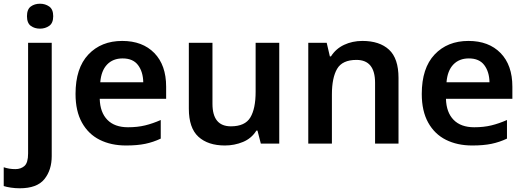

<svg xmlns="http://www.w3.org/2000/svg" viewBox="-73 -772 2822 1032"><path d="M72 -685Q72 -722 92.5 -737Q113 -752 142 -752Q170 -752 191.5 -737Q213 -722 213 -685Q213 -648 191.5 -633Q170 -618 142 -618Q113 -618 92.5 -633Q72 -648 72 -685ZM33 240Q9 240 -14.5 236.5Q-38 233 -53 228V127Q-38 132 -23 134.5Q-8 137 10 137Q39 137 58.5 120Q78 103 78 53V-542H205V67Q205 142 165.5 191Q126 240 33 240Z M584 -552Q693 -552 756.5 -487Q820 -422 820 -306V-241H463Q465 -168 504 -128Q543 -88 615 -88Q666 -88 707 -98Q748 -108 791 -127V-27Q751 -8 708 1Q665 10 604 10Q524 10 463 -20.5Q402 -51 367.5 -113Q333 -175 333 -267Q333 -406 402 -479Q471 -552 584 -552ZM586 -458Q534 -458 502.5 -425Q471 -392 466 -330H697Q696 -386 669 -422Q642 -458 586 -458Z M1428 -542V0H1329L1311 -70H1305Q1279 -28 1233 -9Q1187 10 1136 10Q1045 10 993.5 -37Q942 -84 942 -188V-542H1069V-214Q1069 -93 1168 -93Q1244 -93 1272.5 -140.5Q1301 -188 1301 -278V-542Z M1875 -552Q1967 -552 2018 -505Q2069 -458 2069 -353V0H1943V-327Q1943 -450 1843 -450Q1767 -450 1739 -402Q1711 -354 1711 -264V0H1584V-542H1683L1700 -469H1706Q1732 -510 1776.5 -531Q1821 -552 1875 -552Z M2445 -552Q2554 -552 2617.5 -487Q2681 -422 2681 -306V-241H2324Q2326 -168 2365 -128Q2404 -88 2476 -88Q2527 -88 2568 -98Q2609 -108 2652 -127V-27Q2612 -8 2569 1Q2526 10 2465 10Q2385 10 2324 -20.5Q2263 -51 2228.5 -113Q2194 -175 2194 -267Q2194 -406 2263 -479Q2332 -552 2445 -552ZM2447 -458Q2395 -458 2363.5 -425Q2332 -392 2327 -330H2558Q2557 -386 2530 -422Q2503 -458 2447 -458Z"/></svg>

Font: Noto Sans Lao UI SemBd
Style: Regular
Weight: 600
Designer: Monotype Design Team
Foundry: Monotype Imaging Inc.
Version: Version 2.000; ttfautohint (v1.8.4.7-5d5b)